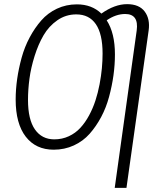

<svg xmlns="http://www.w3.org/2000/svg" viewBox="-20 -717 787 934"><path d="M598.1 -696.8Q657.2 -696.8 684.1 -660.6Q710.9 -624.5 703.1 -568.8L595.2 196.8H538.1L645 -568.8Q655.8 -648.9 588.9 -648.9Q543.9 -648.9 499 -618.2Q539.1 -556.2 539.1 -452.1Q539.1 -401.9 532 -350.6Q524.9 -299.3 510.7 -246.6Q496.6 -193.8 472.2 -147.9Q447.8 -102.1 416 -66.2Q384.3 -30.3 339.1 -9.5Q293.9 11.2 241.2 11.2Q154.3 11.2 105.2 -52.2Q56.2 -115.7 56.2 -232.9Q56.2 -281.7 63.5 -332.8Q70.8 -383.8 85.2 -436.3Q99.6 -488.8 124.3 -534.9Q148.9 -581.1 180.7 -617.4Q212.4 -653.8 257.1 -674.8Q301.8 -695.8 354 -695.8Q426.8 -695.8 473.1 -650.9Q538.1 -696.8 598.1 -696.8ZM244.1 -39.1Q282.2 -39.1 314.7 -54.2Q347.2 -69.3 370.8 -95Q394.5 -120.6 413.3 -155.5Q432.1 -190.4 444.3 -228Q456.5 -265.6 464.4 -306.9Q472.2 -348.1 475.6 -385Q479 -421.9 479 -456.1Q479 -551.8 446.3 -599.4Q413.6 -647 351.1 -647Q300.3 -647 259 -618.4Q217.8 -589.8 191.9 -545.4Q166 -501 148.2 -444.1Q130.4 -387.2 123.3 -334Q116.2 -280.8 116.2 -231Q116.2 -135.7 149.9 -87.4Q183.6 -39.1 244.1 -39.1Z"/></svg>

Font: Fira Sans Compressed Light
Style: Italic
Weight: 300
Width: 3
Italic angle: -8°
Designer: Carrois Corporate & Edenspiekermann AG
Foundry: Carrois Corporate GbR & Edenspiekermann AG
Version: Version 4.203;PS 004.203;hotconv 1.0.88;makeotf.lib2.5.64775